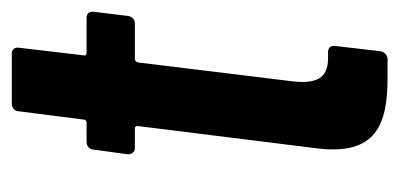

<svg xmlns="http://www.w3.org/2000/svg" viewBox="-196 -482 678 326"><g transform="rotate(-90 143.0 -319.0)"><path d="M279 -441 286 -499C287 -506 283 -511 276 -511H216C213 -511 211 -513 212 -516L225 -626C226 -633 222 -638 215 -638H130C123 -638 117 -633 117 -626L103 -516C103 -513 101 -511 98 -511H65C58 -511 52 -506 52 -499L44 -441C44 -434 48 -429 55 -429H88C91 -429 92 -427 92 -424L54 -119C42 -20 94 0 173 0H206C212 0 218 -5 219 -12L228 -89C229 -96 225 -101 218 -101H211C179 -100 162 -113 168 -162L200 -424C201 -427 203 -429 206 -429H266C273 -429 278 -434 279 -441Z"/></g></svg>

Font: Barlow Condensed SemiBold
Style: Italic
Weight: 600
Width: 3
Italic angle: -7°
Designer: Jeremy Tribby
Foundry: Tribby Type
Version: Version 1.422;hotconv 1.0.109;makeotfexe 2.5.65596